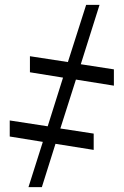

<svg xmlns="http://www.w3.org/2000/svg" viewBox="-20 -549 508 789"><path d="M448 -264V-197L292 -222L228 -21L365 0V67L208 42L152 220H97L156 34L20 12V-54L176 -30L239 -230L103 -252V-318L259 -294L334 -529H389L312 -285Z"/></svg>

Font: ColatingCofangSans
Style: Regular
Weight: 400
Foundry: GNU
Version: Version 412.227;June 27, 2022;FontCreator 11.0.0.2412 32-bit